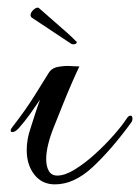

<svg xmlns="http://www.w3.org/2000/svg" viewBox="-20 -466 367 503"><path d="M124 17Q90 17 70 -8.5Q50 -34 50 -73Q50 -101 60 -130Q65 -146 72 -167.5Q79 -189 85 -205Q72 -186 58.5 -167Q45 -148 29 -130Q20 -120 12 -120Q8 -120 8 -124Q8 -128 13 -134Q48 -179 71.5 -217Q95 -255 107 -274Q115 -288 133 -291Q151 -294 164 -293Q168 -293 173 -292.5Q178 -292 188 -292Q182 -280 169.5 -251.5Q157 -223 144 -190.5Q131 -158 121 -133Q112 -111 106.5 -89Q101 -67 101 -49Q101 -30 108 -18Q115 -6 130 -6Q150 -6 176 -22Q202 -38 228.5 -62Q255 -86 277.5 -111.5Q300 -137 313 -157Q317 -163 322 -163Q327 -163 327 -155Q327 -149 323 -144Q271 -73 222.5 -28Q174 17 124 17ZM167 -351 63 -420Q60 -423 60 -426Q60 -434 69 -441.5Q78 -449 83 -444L156 -380Q162 -375 167.5 -369.5Q173 -364 178 -359Q181 -358 181 -355Q181 -352 176.5 -350.5Q172 -349 167 -351Z"/></svg>

Font: Gwendolyn
Style: Bold
Weight: 700
Designer: Robert E. Leuschke
Foundry: Robert E. Leuschke
Version: Version 1.010; ttfautohint (v1.8.3)